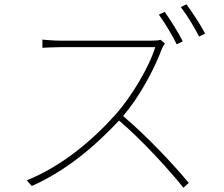

<svg xmlns="http://www.w3.org/2000/svg" viewBox="-20 -851 1040 892"><path d="M745 -796 718 -783C745 -746 782 -685 801 -645L829 -659C807 -703 770 -761 745 -796ZM846 -831 820 -818C849 -781 882 -726 905 -681L933 -695C913 -734 873 -795 846 -831ZM746 -649 726 -666C715 -663 701 -662 680 -662C649 -662 287 -662 261 -662C229 -662 177 -667 177 -667V-629C177 -629 231 -632 261 -632C287 -632 671 -632 701 -632C673 -537 588 -399 518 -320C406 -195 265 -78 104 -13L128 13C288 -58 422 -172 533 -291C641 -199 763 -65 832 21L857 -1C786 -87 665 -216 552 -312C626 -398 697 -529 732 -624C734 -630 742 -644 746 -649Z"/></svg>

Font: Harano Aji Gothic TW ExtraLight
Style: Regular
Weight: 250
Foundry: Masamichi Hosoda
Version: HaranoAjiGothicTW-ExtraLight version 20230610;ttx 4.39.4